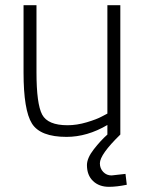

<svg xmlns="http://www.w3.org/2000/svg" viewBox="-20 -520 562 742"><path d="M395 -500H445V0Q366 77 366 111Q366 131 379 144.5Q392 158 411 158L465 152L470 194Q431 202 401 202Q363 202 339.5 179.5Q316 157 316 118Q316 91 342.5 57Q369 23 395 0V-37Q317 9 237 9Q136 9 103.5 -42.5Q71 -94 71 -240V-500H121V-241Q121 -118 143 -77Q165 -36 241 -36Q277 -36 315.5 -47.5Q354 -59 374 -70L395 -81Z"/></svg>

Font: TitilliumText
Style: Light
Weight: 300
Designer: Accademia di Belle Arti di Urbino and others
Foundry: Accademia di Belle Arti di Urbino and others.
Version: Version 60.001